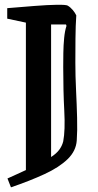

<svg xmlns="http://www.w3.org/2000/svg" viewBox="-20 -635 421 823"><path d="M270 -611Q282 -604 292 -592Q302 -580 307 -569Q304 -527 303.5 -470Q303 -413 303 -366Q303 -310 306 -248.5Q309 -187 310.5 -130.5Q312 -74 309 -33Q306 12 270 47Q234 82 171.5 111Q109 140 27 168L12 130Q34 120 54 111Q74 102 91 94V-538L11 -555V-600Q71 -605 128 -609.5Q185 -614 224 -614.5Q263 -615 270 -611ZM263 -530H199V38Q221 24 233.5 7.5Q246 -9 251 -29Q260 -76 255.5 -160.5Q251 -245 251 -348Q251 -375 251.5 -408Q252 -441 255 -472Q258 -503 265 -524Z"/></svg>

Font: Grenze Gotisch Medium
Style: Regular
Weight: 500
Designer: Renata Polastri
Foundry: Omnibus-Type
Version: Version 1.001